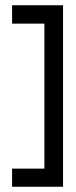

<svg xmlns="http://www.w3.org/2000/svg" viewBox="-20 -625 290 731"><path d="M26 86V17H149V-535H26V-605H220V86Z"/></svg>

Font: Ekushey Bangla
Style: Bold
Weight: 700
Designer: Al Mamun Sumon
Foundry: Al Mamun Sumon
Version: Version 1.0